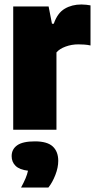

<svg xmlns="http://www.w3.org/2000/svg" viewBox="-20 -579 429 857"><path d="M39 0V-550H197L212 -473H220Q236.5 -521 268.8 -540Q301 -559 343 -559Q353.5 -559 364.8 -557.8Q376 -556.5 384 -555V-376Q371.5 -379 356.8 -380Q342 -381 330 -381Q299.5 -381 272.5 -371Q245.5 -361 232 -345V0ZM74 258Q86.5 235 94 217.2Q101.5 199.5 105 183Q67 178.5 49.5 161.2Q32 144 32 118Q32 87 56.8 69.5Q81.5 52 136 52Q191 52 215.5 74.8Q240 97.5 240 139Q240 169 227 202.2Q214 235.5 196 258Z"/></svg>

Font: Encode Sans Cnd Black
Style: Regular
Weight: 900
Width: 3
Designer: Multiple Designers
Foundry: Impallari Type
Version: Version 3.002; ttfautohint (v1.8.3) -l 8 -r 50 -G 200 -x 14 